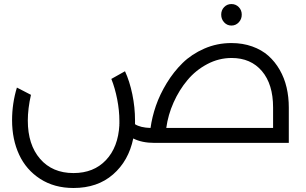

<svg xmlns="http://www.w3.org/2000/svg" viewBox="-20 -710 1519 954"><path d="M1166.3 -598.9Q1151.4 -583 1129.9 -583Q1108.4 -583 1093.8 -598.9Q1079.1 -614.7 1079.1 -637.2Q1079.1 -659.7 1093.8 -674.8Q1108.4 -689.9 1129.9 -689.9Q1151.4 -689.9 1166.3 -674.8Q1181.2 -659.7 1181.2 -637.2Q1181.2 -614.7 1166.3 -598.9ZM1129.9 -496.1Q1186 -496.1 1233.2 -479.2Q1280.3 -462.4 1313.5 -432.9Q1346.7 -403.3 1369.9 -362.8Q1393.1 -322.3 1404.1 -275.1Q1415 -228 1415 -175.8V0H748Q685.1 0 642.1 -22Q619.1 89.4 541.7 156.7Q464.4 224.1 345.2 224.1Q250 224.1 179.9 179Q109.9 133.8 75 58.3Q40 -17.1 40 -112.8Q40 -196.3 64 -274.9L133.8 -238.8Q118.2 -169.9 118.2 -110.8Q118.2 8.8 179.2 79.3Q240.2 149.9 345.2 149.9Q445.8 149.9 506.6 85.4Q567.4 21 573.2 -89.8L571.8 -90.8L573.2 -91.8V-109.9Q573.2 -160.6 562.3 -216.8Q551.3 -272.9 533.2 -317.9L601.1 -356Q624 -306.6 637.5 -241.5Q650.9 -176.3 650.9 -112.8V-92.8Q677.7 -75.7 728 -74.2Q735.4 -128.4 754.6 -184.3Q773.9 -240.2 808.3 -296.9Q842.8 -353.5 887.5 -397.2Q932.1 -440.9 995.1 -468.5Q1058.1 -496.1 1129.9 -496.1ZM806.2 -74.2H1336.9V-175.8Q1336.9 -291.5 1281.5 -356.7Q1226.1 -421.9 1130.9 -421.9Q1067.4 -421.9 1010 -391.6Q952.6 -361.3 911.4 -312Q870.1 -262.7 842.5 -200.9Q814.9 -139.2 806.2 -74.2Z"/></svg>

Font: Montserrat-Arabic Light
Style: Regular
Weight: 300
Designer: Mohamed Gaber
Foundry: Kief Type Foundry
Version: Version 5.008;PS 005.008;hotconv 1.0.88;makeotf.lib2.5.64775